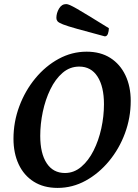

<svg xmlns="http://www.w3.org/2000/svg" viewBox="-20 -908 674 940"><path d="M262 12Q194 12 145.5 -18.5Q97 -49 71.5 -103.5Q46 -158 46 -229Q46 -311 74.5 -387.5Q103 -464 153 -524.5Q203 -585 267.5 -620Q332 -655 404 -655Q472 -655 520 -624.5Q568 -594 594 -539.5Q620 -485 620 -414Q620 -332 592 -256Q564 -180 514 -119.5Q464 -59 399.5 -23.5Q335 12 262 12ZM298 -61Q342 -61 377.5 -91Q413 -121 438 -170.5Q463 -220 476 -279.5Q489 -339 489 -398Q489 -484 457.5 -533Q426 -582 368 -582Q322 -582 286.5 -551.5Q251 -521 226.5 -470.5Q202 -420 189.5 -360.5Q177 -301 177 -243Q177 -157 208.5 -109Q240 -61 298 -61ZM493 -730Q407 -753 358.5 -766.5Q310 -780 288.5 -788.5Q267 -797 261.5 -804Q256 -811 256 -820Q256 -844 269 -866Q282 -888 304 -888Q311 -888 322.5 -883Q334 -878 356 -865.5Q378 -853 415.5 -830Q453 -807 513 -770Q513 -756 508.5 -743Q504 -730 493 -730Z"/></svg>

Font: Petrona
Style: Bold Italic
Weight: 700
Italic angle: -9°
Designer: Ringo R. Seeber
Foundry: Ringo R. Seeber
Version: Version 2.001; ttfautohint (v1.8.3)